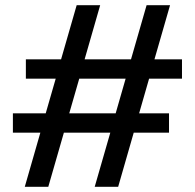

<svg xmlns="http://www.w3.org/2000/svg" viewBox="-20 -720 751 740"><path d="M75.5 0 135.5 -208.7H29.7V-283.2H156.2L194.7 -416.8H79.7V-491.3H215.4L275.5 -700H366.1L306.1 -491.3H484.9L545 -700H635.4L575.3 -491.3H681.4V-416.8H554.6L516.2 -283.2H631.4V-208.7H495.4L435.4 0H345L405.1 -208.7H226.2L166.1 0ZM246.9 -283.2H425.8L464.2 -416.8H285.4Z"/></svg>

Font: Red Hat Display VF
Style: Regular
Weight: 300
Designer: Pentagram, MCKL
Foundry: Pentagram, MCKL
Version: Version 1.023